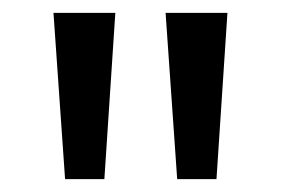

<svg xmlns="http://www.w3.org/2000/svg" viewBox="-20 -819 436 298"><path d="M159 -799H63L81 -541H142ZM333 -799H237L255 -541H316Z"/></svg>

Font: Noto Sans Sinhala Condensed
Style: Regular
Weight: 400
Width: 3
Designer: Jelle Bosma - Monotype Design Team
Foundry: Monotype Imaging Inc.
Version: Version 2.006